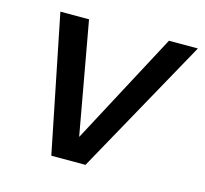

<svg xmlns="http://www.w3.org/2000/svg" viewBox="-79 -585 718 673"><g transform="rotate(15 280.0 -248.0)"><path d="M161 0 61 -496H165L238 -90H239L455 -496H560L285 0Z"/></g></svg>

Font: DM Sans 28pt Medium
Style: Italic
Weight: 500
Italic angle: -10°
Version: Version 4.004;gftools[0.9.30]